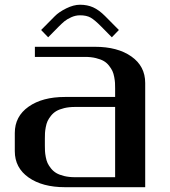

<svg xmlns="http://www.w3.org/2000/svg" viewBox="-20 -778 707 798"><path d="M125 -583.5H375Q468.8 -583.5 526.1 -543.2Q583.5 -502.9 583.5 -433.1V0H250Q156.2 0 98.9 -40.3Q41.5 -80.6 41.5 -149.9V-225.1Q41.5 -294.4 98.9 -334.7Q156.2 -375 250 -375H458.5V-410.6Q458.5 -423.8 458 -433.3Q457.5 -442.9 454.8 -457.5Q452.1 -472.2 447.3 -482.7Q442.4 -493.2 433.1 -505.1Q423.8 -517.1 411.1 -524.4Q398.4 -531.7 378.4 -536.6Q358.4 -541.5 333.5 -541.5H125ZM458.5 -41.5V-333.5H291.5Q266.6 -333.5 246.6 -328.6Q226.6 -323.7 213.9 -316.2Q201.2 -308.6 191.9 -296.9Q182.6 -285.2 177.7 -274.7Q172.9 -264.2 170.2 -249.5Q167.5 -234.9 167 -225.1Q166.5 -215.3 166.5 -202.1V-172.9Q166.5 -159.7 167 -149.9Q167.5 -140.1 170.2 -125.5Q172.9 -110.8 177.7 -100.3Q182.6 -89.8 191.9 -78.1Q201.2 -66.4 213.9 -58.8Q226.6 -51.3 246.6 -46.4Q266.6 -41.5 291.5 -41.5ZM474.1 -653.3 444.8 -623 400.9 -667.5Q373.5 -695.3 356.7 -704.8Q339.8 -714.4 312.5 -714.4Q293.9 -714.4 276.1 -706.3Q258.3 -698.2 247.8 -689.5Q237.3 -680.7 224.1 -667.5L180.2 -623L150.9 -653.3L207.5 -710.4Q224.6 -728 255.4 -743.2Q286.1 -758.3 312.5 -758.3Q342.8 -758.3 366.9 -747.6Q391.1 -736.8 416.5 -711.4Z"/></svg>

Font: Gputeks
Style: Bold
Weight: 600
Width: 8
Version: Version 0.9